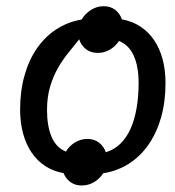

<svg xmlns="http://www.w3.org/2000/svg" viewBox="-20 -543 553 606"><path d="M43.5 -197.3Q43.5 -255.9 57.4 -304.9Q71.3 -354 96.9 -390.9Q122.6 -427.7 158.4 -450.9Q194.3 -474.1 237.8 -481.4Q248.5 -500 267.1 -511.7Q285.6 -523.4 307.6 -523.4Q328.6 -523.4 343.5 -512Q358.4 -500.5 364.7 -481.9Q397.5 -476.1 423.1 -459.2Q448.7 -442.4 466.3 -416.5Q483.9 -390.6 493.2 -356.2Q502.4 -321.8 502.4 -280.8Q502.4 -221.2 488.3 -171.9Q474.1 -122.6 448.2 -85.7Q422.4 -48.8 386 -25.9Q349.6 -2.9 305.7 3.9Q294.4 21.5 276.6 32Q258.8 42.5 237.8 42.5Q217.3 42.5 202.4 31.7Q187.5 21 180.7 3.4Q147.9 -2.4 122.6 -19Q97.2 -35.6 79.6 -61.8Q62 -87.9 52.7 -122.1Q43.5 -156.2 43.5 -197.3ZM128.4 -195.3Q128.4 -145 142.8 -111.1Q157.2 -77.1 188 -64.5Q198.7 -82.5 216.8 -93.5Q234.9 -104.5 256.3 -104.5Q277.3 -104.5 292.5 -92.8Q307.6 -81.1 314 -62.5Q340.3 -70.3 359.9 -89.4Q379.4 -108.4 392.1 -136.7Q404.8 -165 411.1 -201.7Q417.5 -238.3 417.5 -281.7Q417.5 -333 402.1 -367.2Q386.7 -401.4 355.5 -413.6Q344.2 -396.5 326.7 -386.2Q309.1 -376 288.6 -376Q266.6 -376 251.2 -387.9Q235.8 -399.9 230 -418.9Q213.9 -398.4 196 -376.7Q178.2 -355 163.3 -329.1Q148.4 -303.2 138.4 -270.5Q128.4 -237.8 128.4 -195.3Z"/></svg>

Font: Carlito
Style: Italic
Weight: 400
Italic angle: -7°
Designer: Lukasz Dziedzic
Foundry: tyPoland Lukasz Dziedzic
Version: Version 1.104